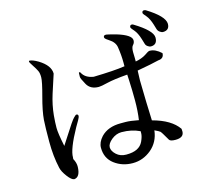

<svg xmlns="http://www.w3.org/2000/svg" viewBox="-119 -985 1238 1139"><g transform="rotate(-15 500.0 -415.5)"><path d="M225 -102Q226 -108 226 -112Q225 -161 291 -280L312 -316Q322 -334 322 -340Q322 -352 311 -352Q306 -352 293 -338Q280 -326 225 -239L194 -191Q177 -273 177 -306Q177 -338 181 -383Q187 -445 207 -508L244 -622Q244 -672 177 -713Q143 -733 124 -733Q121 -733 121 -728Q121 -723 137 -699Q153 -675 160 -660Q167 -646 167 -620Q167 -594 144 -509Q121 -424 117 -371Q114 -327 114 -238Q114 -149 131 -74Q136 -50 160 -18Q184 14 200 15H201Q237 11 239 -50Q240 -75 225 -102ZM733 -565Q733 -585 733 -585L732 -623Q732 -652 742 -663Q753 -674 753 -690Q753 -723 664 -750Q628 -760 608 -764Q588 -767 588 -753Q588 -749 591 -745Q593 -741 613 -728Q648 -706 653 -674Q661 -622 661 -577V-555Q595 -545 469 -542Q417 -550 399 -587Q397 -590 391 -590Q389 -590 389 -562Q389 -553 410 -515Q431 -476 483 -476Q497 -476 538 -486Q579 -496 664 -503L666 -465Q669 -401 669 -343Q669 -279 661 -224Q610 -234 581 -234Q552 -234 552 -234H551Q473 -234 430 -189Q401 -157 401 -124Q401 -59 449 -23Q497 13 561 13Q624 13 675 -29Q726 -72 734 -142Q760 -130 767 -124Q773 -117 780 -105Q787 -93 803 -66Q810 -55 841 -55Q893 -55 893 -93L892 -109Q848 -173 735 -203L731 -316Q728 -443 728 -450Q728 -462 730 -510Q770 -518 810 -525L864 -537Q899 -539 899 -572Q863 -605 830 -605Q829 -605 829 -605H825Q821 -605 796 -588Q771 -572 733 -565ZM535 -46Q500 -46 476 -68Q452 -90 452 -113Q452 -135 481 -159Q510 -182 542 -182Q604 -182 654 -158V-146Q654 -126 640 -96Q616 -46 539 -46Q536 -46 536 -46ZM843 -628Q883 -628 883 -672Q883 -715 776 -780Q771 -783 767 -783Q754 -783 754 -769V-768Q755 -763 773 -743Q790 -723 802 -684L811 -654Q814 -642 825 -635Q835 -628 843 -628ZM975 -732Q974 -779 868 -844Q863 -846 859 -846Q846 -846 846 -832Q846 -827 864 -807Q881 -787 893 -748L902 -718Q906 -706 917 -699Q927 -692 934 -692Q975 -692 975 -732Z"/></g></svg>

Font: Sawarabi Mincho
Style: Regular
Weight: 400
Version: Version 1.082; ttfautohint (v1.8.4.7-5d5b)